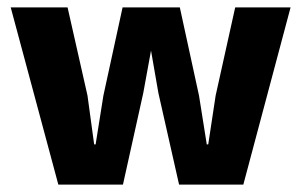

<svg xmlns="http://www.w3.org/2000/svg" viewBox="-20 -500 815 520"><path d="M9 -480H163L217 -241L235 -109H239L260 -241L312 -480H467L519 -241L540 -109H544L564 -241L617 -480H767L639 0H465L409 -248L389 -363L368 -248L313 0H138Z"/></svg>

Font: Mukta ExtraBold
Style: Regular
Weight: 800
Designer: Girish Dalvi and Yashodeep Gholap
Foundry: Ek Type
Version: Version 2.538;PS 1.002;hotconv 16.6.51;makeotf.lib2.5.65220;